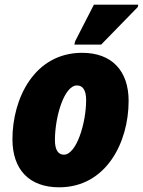

<svg xmlns="http://www.w3.org/2000/svg" viewBox="-20 -788 609 818"><path d="M297 -598H411L567 -758L569 -768H380L300 -612ZM232 10C432 10 528 -181 528 -358C528 -487 456 -563 330 -563C126 -563 33 -368 33 -195C33 -65 105 10 232 10ZM252 -129C227 -129 214 -151 214 -191C214 -290 253 -424 308 -424C333 -424 347 -403 347 -362C347 -264 306 -129 252 -129Z"/></svg>

Font: Noto Sans SemiCondensed Black
Style: Italic
Weight: 900
Width: 4
Italic angle: -12°
Designer: Monotype Design Team
Foundry: Monotype Imaging Inc.
Version: Version 2.013